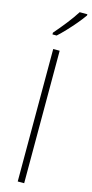

<svg xmlns="http://www.w3.org/2000/svg" viewBox="-150 -1030 508 1064"><g transform="rotate(15 104.5 -497.5)"><path d="M113 0H76V-760H113ZM209 -988Q193 -965 169.5 -937Q146 -909 121 -882.5Q96 -856 75 -837H51V-847Q83 -884 112.5 -921.5Q142 -959 165 -995H209Z"/></g></svg>

Font: Noto Sans Arabic Cond ExtLt
Style: Regular
Weight: 200
Width: 3
Designer: Monotype Design Team, Nadine Chahine, Nizar Qandah and Khaled Hosny
Foundry: Monotype Imaging Inc.
Version: Version 2.012; ttfautohint (v1.8.4.7-5d5b)